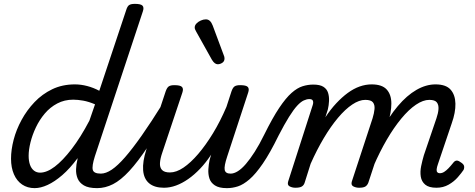

<svg xmlns="http://www.w3.org/2000/svg" viewBox="-20 -955 2454 992"><path d="M159 17Q122 17 94.5 -1.5Q67 -20 52 -54.5Q37 -89 37 -135Q37 -181 50.5 -233Q64 -285 91.5 -335.5Q119 -386 158.5 -427.5Q198 -469 250 -494Q302 -519 367 -519Q398 -519 430.5 -510.5Q463 -502 493 -486L632 -903Q638 -923 647.5 -929Q657 -935 677 -935Q708 -935 716.5 -925.5Q725 -916 718 -896L470 -147Q454 -96 459.5 -77Q465 -58 501 -58Q511 -58 515.5 -46.5Q520 -35 518.5 -20.5Q517 -6 508 5.5Q499 17 482 17Q437 17 413.5 3Q390 -11 381 -33Q372 -55 373 -81Q374 -107 380 -130L381 -138Q341 -84 301.5 -50Q262 -16 226 0.5Q190 17 159 17ZM187 -63Q222 -63 263 -94Q304 -125 350.5 -185.5Q397 -246 442 -332L471 -416Q438 -430 410 -435Q382 -440 358 -440Q313 -440 276 -420.5Q239 -401 211.5 -368.5Q184 -336 165.5 -297Q147 -258 137.5 -219.5Q128 -181 128 -150Q128 -123 135 -103.5Q142 -84 155.5 -73.5Q169 -63 187 -63Z M482 17Q468 17 461 5.5Q454 -6 456 -20.5Q458 -35 469 -46.5Q480 -58 501 -58Q527 -58 557.5 -78.5Q588 -99 626 -142.5Q664 -186 712.5 -255Q761 -324 822 -422Q831 -436 845 -434.5Q859 -433 867 -422.5Q875 -412 868 -399Q799 -280 745.5 -199.5Q692 -119 648 -71.5Q604 -24 564 -3.5Q524 17 482 17Z M827 15Q778 15 750.5 -8Q723 -31 719.5 -75.5Q716 -120 736 -182L836 -483Q843 -503 852.5 -509Q862 -515 881 -515Q912 -515 920.5 -505.5Q929 -496 922 -476L818 -165Q808 -136 806.5 -113Q805 -90 817 -77Q829 -64 858 -64Q891 -64 928 -89Q965 -114 1004 -159.5Q1043 -205 1080.5 -266.5Q1118 -328 1150 -403L1176 -483Q1183 -503 1192.5 -509Q1202 -515 1221 -515Q1252 -515 1260.5 -505.5Q1269 -496 1262 -476L1154 -147Q1137 -96 1141 -77Q1145 -58 1171 -58Q1185 -58 1191.5 -46.5Q1198 -35 1196 -20.5Q1194 -6 1183 5.5Q1172 17 1151 17Q1112 17 1090.5 3Q1069 -11 1062 -33Q1055 -55 1056.5 -80.5Q1058 -106 1063 -129L1071 -156Q1044 -115 1014 -83.5Q984 -52 952.5 -30Q921 -8 889.5 3.5Q858 15 827 15Z M1154 17Q1139 17 1135 5.5Q1131 -6 1135.5 -20.5Q1140 -35 1150 -46.5Q1160 -58 1172 -58Q1189 -58 1209 -70.5Q1229 -83 1250.5 -108Q1272 -133 1296 -170.5Q1320 -208 1345 -259Q1388 -346 1422.5 -397.5Q1457 -449 1486.5 -475Q1516 -501 1543.5 -509.5Q1571 -518 1598 -518Q1608 -518 1611 -506.5Q1614 -495 1611 -480.5Q1608 -466 1599.5 -454.5Q1591 -443 1577 -443Q1565 -443 1549.5 -436Q1534 -429 1515.5 -409Q1497 -389 1473.5 -351.5Q1450 -314 1419 -254Q1375 -164 1338 -110Q1301 -56 1269 -28.5Q1237 -1 1209 8Q1181 17 1154 17Z M1105 -623Q1098 -623 1090.5 -628Q1083 -633 1075 -646L994 -791Q991 -797 988.5 -802Q986 -807 986 -813Q986 -824 995 -833.5Q1004 -843 1017.5 -849Q1031 -855 1044 -855Q1067 -855 1079 -823L1136 -670Q1138 -666 1139 -661.5Q1140 -657 1140 -653Q1140 -638 1128.5 -630.5Q1117 -623 1105 -623Z M1506 15Q1490 15 1476.5 8Q1463 1 1469 -18L1596 -413Q1600 -426 1596.5 -434.5Q1593 -443 1579 -443Q1564 -443 1559.5 -454.5Q1555 -466 1558.5 -480.5Q1562 -495 1573 -506.5Q1584 -518 1599 -518Q1633 -518 1651 -506.5Q1669 -495 1675 -475.5Q1681 -456 1680 -433.5Q1679 -411 1674 -390L1661 -349Q1688 -390 1717.5 -421.5Q1747 -453 1777 -475Q1807 -497 1838 -508Q1869 -519 1900 -519Q1954 -519 1978 -492.5Q2002 -466 2002 -420Q2002 -374 1984 -318L1883 -11Q1878 2 1868 8.5Q1858 15 1835 15Q1819 15 1805.5 8Q1792 1 1798 -18L1905 -344Q1913 -370 1915 -391.5Q1917 -413 1907 -426Q1897 -439 1867 -439Q1836 -439 1800 -415Q1764 -391 1726.5 -346.5Q1689 -302 1653 -241.5Q1617 -181 1585 -109L1554 -11Q1550 2 1539.5 8.5Q1529 15 1506 15ZM2235 15Q2196 15 2177 -1Q2158 -17 2154 -42.5Q2150 -68 2156 -97Q2162 -126 2170 -153L2235 -344Q2244 -370 2245.5 -391.5Q2247 -413 2237 -426Q2227 -439 2198 -439Q2166 -439 2129 -414Q2092 -389 2053.5 -342.5Q2015 -296 1978.5 -233.5Q1942 -171 1910 -97H1872Q1906 -196 1947.5 -274Q1989 -352 2035.5 -407Q2082 -462 2131.5 -490.5Q2181 -519 2230 -519Q2284 -519 2308 -492Q2332 -465 2333 -419.5Q2334 -374 2314 -318L2243 -108Q2237 -91 2236 -80.5Q2235 -70 2239.5 -65Q2244 -60 2252 -60Q2264 -60 2275 -67Q2286 -74 2297.5 -86Q2309 -98 2321 -113Q2328 -123 2337 -125Q2346 -127 2358 -118Q2375 -108 2377.5 -98Q2380 -88 2375 -77Q2365 -62 2345.5 -39.5Q2326 -17 2298 -1Q2270 15 2235 15Z"/></svg>

Font: Playwrite DE LA
Style: Regular
Weight: 400
Designer: Veronika Burian, José Scaglione
Foundry: TypeTogether
Version: Version 1.002